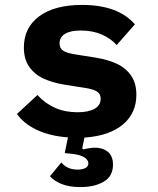

<svg xmlns="http://www.w3.org/2000/svg" viewBox="-20 -548 640 780"><path d="M183 168 229 112Q253 141 295 141Q315 141 327 134.5Q339 128 339 116Q339 102 322.5 91Q306 80 264 76L243 74L256 10Q184 5 130.5 -20Q77 -45 49 -85L132 -162Q163 -128 203.5 -110Q244 -92 295 -92Q339 -92 364 -106Q389 -120 389 -147Q389 -167 373.5 -176.5Q358 -186 325 -191L242 -204Q193 -212 156.5 -229Q120 -246 98.5 -277Q77 -308 77 -355Q77 -436 139.5 -482Q202 -528 313 -528Q460 -528 528 -449L454 -365Q430 -392 393 -408Q356 -424 308 -424Q266 -424 244 -410.5Q222 -397 222 -372Q222 -351 237.5 -341.5Q253 -332 286 -327L368 -314Q418 -306 454.5 -289Q491 -272 512.5 -241Q534 -210 534 -163Q534 -88 479 -42Q424 4 323 11L314 55L318 59Q346 52 366 52Q398 52 418.5 69Q439 86 439 121Q439 168 401.5 190Q364 212 307 212Q260 212 229 199Q198 186 183 168Z"/></svg>

Font: iA Writer Mono V
Style: Regular
Weight: 400
Designer: Mike Abbink, Paul van der Laan, Pieter van Rosmalen
Foundry: Bold Monday
Version: Version 2.000